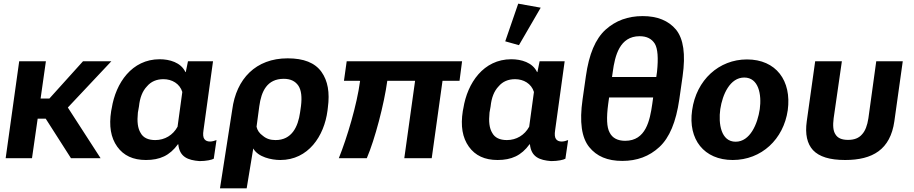

<svg xmlns="http://www.w3.org/2000/svg" viewBox="-20 -865 4997 1050"><path d="M11 0H155L186 -216H230L368 0H530L351 -277L589 -530H434L250 -326H202L231 -530H85Z M778 10C854 10 908 -14 953 -76H955C962 -6 1008 11 1071 16C1108 16 1139 9 1149 3L1164 -99C1154 -95 1140 -91 1129 -91C1115 -91 1105 -95 1098 -104C1091 -113 1089 -129 1093 -154L1145 -530H1008L996 -471H994C969 -524 907 -541 853 -541C701 -541 613 -411 591 -273L588 -258C575 -176 586 -112 621 -63C656 -14 708 10 778 10ZM829 -99C790 -99 763 -112 749 -138C733 -164 729 -200 734 -249L740 -283C745 -331 759 -367 784 -393C806 -419 836 -432 874 -432C920 -432 963 -408 977 -362L951 -172C926 -126 881 -99 829 -99Z M1183 165H1329L1365 -53C1391 -6 1464 10 1513 10C1666 10 1753 -121 1771 -260L1773 -277C1784 -359 1773 -423 1738 -472C1702 -522 1641 -546 1553 -546C1379 -546 1272 -434 1250 -265ZM1487 -99C1459 -99 1437 -106 1418 -122C1398 -136 1387 -153 1383 -172L1398 -284C1409 -365 1440 -434 1532 -434C1569 -434 1595 -421 1612 -396C1628 -371 1632 -334 1626 -285L1621 -250C1610 -172 1576 -99 1487 -99Z M2507 -530H1876L1861 -423H1943C1949 -423 1950 -423 1949 -421C1932 -292 1878 -112 1833 0H1986C2030 -102 2081 -297 2098 -423H2250L2191 0H2341L2400 -423H2493Z M2701 10C2777 10 2831 -14 2876 -76H2878C2885 -6 2931 11 2994 16C3031 16 3062 9 3072 3L3087 -99C3077 -95 3063 -91 3052 -91C3038 -91 3028 -95 3021 -104C3014 -113 3012 -129 3016 -154L3068 -530H2931L2919 -471H2917C2892 -524 2830 -541 2776 -541C2624 -541 2536 -411 2514 -273L2511 -258C2498 -176 2509 -112 2544 -63C2579 -14 2631 10 2701 10ZM2818 -618 2937 -823 2814 -845 2743 -639ZM2752 -99C2713 -99 2686 -112 2672 -138C2656 -164 2652 -200 2657 -249L2663 -283C2668 -331 2682 -367 2707 -393C2729 -419 2759 -432 2797 -432C2843 -432 2886 -408 2900 -362L2874 -172C2849 -126 2804 -99 2752 -99Z M3383 15C3464 15 3531 -10 3586 -61C3641 -112 3677 -197 3695 -322L3713 -448C3730 -569 3718 -652 3677 -703C3636 -752 3575 -777 3495 -777C3413 -777 3347 -752 3292 -703C3236 -652 3201 -569 3184 -448L3166 -322C3148 -197 3161 -112 3202 -61C3243 -10 3302 15 3383 15ZM3399 -95C3358 -95 3329 -110 3314 -140C3298 -169 3296 -221 3306 -296L3311 -332H3552L3547 -296C3534 -206 3512 -95 3399 -95ZM3327 -444 3331 -472C3343 -561 3369 -667 3478 -667C3517 -667 3544 -653 3561 -626C3577 -599 3581 -548 3573 -472L3569 -444Z M3987 10C4145 10 4265 -104 4288 -262C4310 -424 4224 -540 4065 -540C3912 -540 3788 -428 3765 -262C3742 -103 3830 10 3987 10ZM4003 -90C3923 -90 3908 -188 3919 -268C3931 -348 3972 -441 4050 -441C4129 -441 4146 -348 4135 -268C4123 -187 4082 -90 4003 -90Z M4602 10C4752 10 4849 -47 4871 -202L4917 -530H4772L4729 -218C4723 -179 4712 -149 4694 -130C4677 -110 4652 -100 4618 -100C4583 -100 4561 -110 4549 -130C4536 -149 4534 -179 4539 -218L4584 -530H4438L4392 -202C4382 -131 4394 -79 4426 -44C4460 -8 4517 10 4602 10Z"/></svg>

Font: Cheyenne Sans
Style: Bold Italic
Weight: 700
Italic angle: -8.13011°
Designer: The Public Sans project authors (U.S. Web Design System), Libre Franklin designed by Pablo Impallari and Rodrigo Fuenzal
Foundry: The Cheyenne Sans Project Authors
Version: Version 2.007